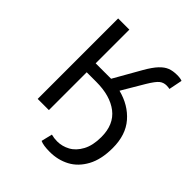

<svg xmlns="http://www.w3.org/2000/svg" viewBox="-245 -880 1213 1213"><g transform="rotate(45 361.5 -273.5)"><path d="M319 170 337 96Q362 103 391 103Q435 103 475.5 81Q516 59 542.5 10Q569 -39 569 -114Q569 -226 496.5 -282Q424 -338 300 -338H214V0H114V-719H214V-418H352L455 -599Q486 -653 512.5 -681Q539 -709 566 -719.5Q593 -730 630 -730Q661 -730 676 -723L658 -633Q645 -636 630 -636Q603 -636 583 -620Q563 -604 531 -551L443 -402Q545 -376 607 -304.5Q669 -233 669 -116Q669 -14 632.5 53Q596 120 536.5 151.5Q477 183 405 183Q346 183 319 170Z"/></g></svg>

Font: Nebula Sans Medium
Style: Regular
Weight: 500
Designer: Paul D. Hunt for Adobe (as Source Sans)
Foundry: Nebula Entertainment & Broadcasting LLC
Version: Version 1.010